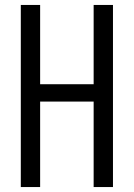

<svg xmlns="http://www.w3.org/2000/svg" viewBox="-20 -755 540 775"><path d="M64 0V-735H142V-415H358V-735H436V0H358V-345H142V0Z"/></svg>

Font: Iosevka Term Curly
Style: Regular
Weight: 400
Designer: Belleve Invis
Foundry: Belleve Invis
Version: Version 32.3.0